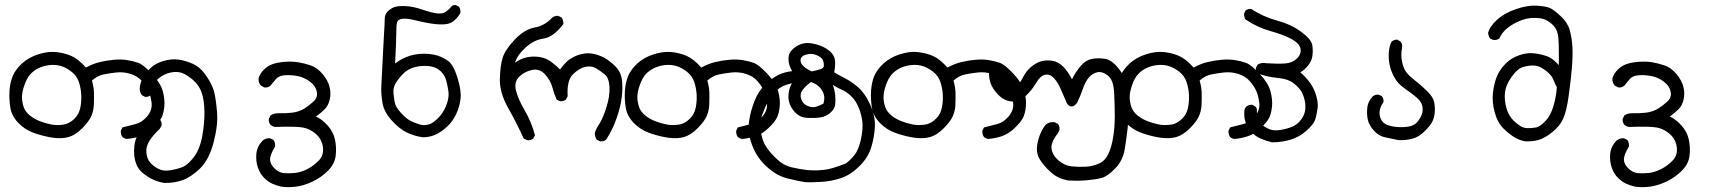

<svg xmlns="http://www.w3.org/2000/svg" viewBox="-20 -460 7040 780"><path d="M496.1 104.5Q485.4 103.5 477.5 96.7Q469.7 85.9 470.7 71.3L477.5 57.6Q504.9 50.8 531.2 43.9Q557.6 37.1 578.6 11.7Q599.6 -13.7 595.7 -43Q591.8 -72.3 583.5 -90.8Q575.2 -109.4 557.6 -129.9Q540 -150.4 510.7 -159.7Q481.4 -168.9 451.7 -165.5Q421.9 -162.1 398.9 -157.2Q376 -152.3 353.5 -132.8Q361.3 -105.5 361.8 -82.5Q362.3 -59.6 361.3 -34.7Q360.4 -9.8 350.6 12.2Q340.8 34.2 313.5 61.5Q286.1 88.9 258.8 96.7Q231.4 104.5 195.8 99.6Q160.2 94.7 120.6 81.1Q81.1 67.4 54.2 39.1Q27.3 10.7 22 -22.9Q16.6 -56.6 18.6 -89.8Q20.5 -123 31.2 -149.9Q42 -176.8 68.8 -201.7Q95.7 -226.6 135.3 -239.3Q174.8 -252 208 -248.5Q241.2 -245.1 269.5 -232.9Q297.9 -220.7 329.1 -185.5Q357.4 -201.2 386.2 -208Q415 -214.8 443.8 -217.3Q472.7 -219.7 497.1 -215.8Q521.5 -211.9 542 -204.6Q562.5 -197.3 597.7 -159.7Q632.8 -122.1 641.6 -88.4Q650.4 -54.7 647.5 -26.4Q644.5 2 635.7 19Q627 36.1 602.1 60.1Q577.1 84 551.3 92.8Q525.4 101.6 496.1 104.5ZM245.1 44.9Q265.6 39.1 283.2 21.5Q300.8 3.9 306.2 -22Q311.5 -47.9 310.1 -75.2Q308.6 -102.5 300.3 -127Q292 -151.4 272 -167.5Q252 -183.6 230.5 -190.9Q209 -198.2 183.6 -195.8Q158.2 -193.4 137.7 -183.6Q117.2 -173.8 103 -158.2Q88.9 -142.6 78.6 -112.8Q68.4 -83 69.3 -62Q70.3 -41 77.1 -22.9Q84 -4.9 101.6 9.3Q119.1 23.4 141.6 32.2Q164.1 41 189 45.9Q213.9 50.8 245.1 44.9Z M647.5 283.2Q622.1 279.3 600.1 268.6Q578.1 257.8 560.1 242.7Q542 227.5 534.7 209Q527.3 190.4 525.4 171.9Q523.4 153.3 525.9 131.8Q528.3 110.4 538.1 90.8Q547.9 71.3 594.7 28.3Q603.5 17.6 617.2 19.5L629.9 25.4Q637.7 36.1 636.7 49.8L628.9 63.5Q602.5 87.9 587.4 111.8Q572.3 135.7 574.7 160.6Q577.1 185.5 589.8 200.2Q602.5 214.8 622.6 225.6Q642.6 236.3 670.4 231.9Q698.2 227.5 720.2 219.2Q742.2 210.9 767.1 178.7Q792 146.5 801.8 91.8Q811.5 37.1 810.5 -8.3Q809.6 -53.7 799.3 -83.5Q789.1 -113.3 765.1 -134.3Q741.2 -155.3 720.7 -163.1Q700.2 -170.9 673.8 -165.5Q647.5 -160.2 625 -142.1Q602.5 -124 598.6 -85.9L591.8 -73.2Q583 -65.4 569.3 -66.4L556.6 -73.2Q544.9 -87.9 548.3 -108.9Q551.8 -129.9 562 -147.5Q572.3 -165 592.3 -184.1Q612.3 -203.1 644.5 -212.4Q676.8 -221.7 705.6 -217.8Q734.4 -213.9 764.6 -200.2Q794.9 -186.5 819.3 -149.9Q843.8 -113.3 850.6 -84.5Q857.4 -55.7 861.8 -3.9Q866.2 47.9 847.7 118.7Q829.1 189.5 792.5 224.6Q755.9 259.8 721.2 272Q686.5 284.2 647.5 283.2Z M1121.1 297.9Q1103.5 293.9 1086.9 286.6Q1070.3 279.3 1053.2 262.7Q1036.1 246.1 1027.3 219.7Q1018.6 193.4 1021.5 164.1Q1024.4 134.8 1046.9 111.3Q1059.6 100.6 1077.1 101.6L1090.8 108.4Q1098.6 118.2 1097.7 134.8Q1077.1 168.9 1077.1 187.5Q1077.1 206.1 1094.7 223.6Q1112.3 241.2 1132.3 243.2Q1152.3 245.1 1177.2 242.7Q1202.1 240.2 1228 227.1Q1253.9 213.9 1274.9 192.4Q1295.9 170.9 1292 138.7Q1288.1 106.4 1264.2 85Q1240.2 63.5 1210.9 58.1Q1181.6 52.7 1098.6 55.7Q1087.9 54.7 1079.1 46.9Q1070.3 37.1 1072.3 22.5L1079.1 8.8Q1093.8 -1 1114.3 0Q1139.6 1 1167.5 -2.4Q1195.3 -5.9 1216.3 -19Q1237.3 -32.2 1254.4 -48.3Q1271.5 -64.5 1267.1 -87.4Q1262.7 -110.4 1239.7 -127.9Q1216.8 -145.5 1189.5 -150.9Q1162.1 -156.2 1136.7 -154.3Q1111.3 -152.3 1099.6 -137.2Q1087.9 -122.1 1079.1 -112.3Q1069.3 -103.5 1054.7 -104.5L1040 -112.3Q1029.3 -124 1030.3 -141.6Q1036.1 -161.1 1052.2 -177.2Q1068.4 -193.4 1089.4 -200.2Q1110.4 -207 1139.2 -209Q1168 -210.9 1191.9 -207Q1215.8 -203.1 1242.2 -194.3Q1268.6 -185.5 1290.5 -159.2Q1312.5 -132.8 1318.8 -107.4Q1325.2 -82 1319.8 -57.1Q1314.5 -32.2 1300.3 -17.6Q1286.1 -2.9 1263.7 13.7Q1287.1 23.4 1310.5 49.3Q1334 75.2 1340.8 106.9Q1347.7 138.7 1343.8 172.4Q1339.8 206.1 1312.5 233.4Q1285.2 260.7 1250.5 277.3Q1215.8 293.9 1182.6 298.3Q1149.4 302.7 1121.1 297.9Z M1697.3 97.7Q1664.1 92.8 1634.3 79.1Q1604.5 65.4 1572.3 30.3Q1540 -4.9 1533.7 -42.5Q1527.3 -80.1 1529.3 -113.3Q1531.2 -146.5 1534.7 -220.7Q1538.1 -294.9 1540.5 -330.6Q1543 -366.2 1543 -384.3Q1543 -402.3 1556.6 -415Q1570.3 -427.7 1585 -432.1Q1599.6 -436.5 1629.4 -435.1Q1659.2 -433.6 1697.8 -420.4Q1736.3 -407.2 1758.3 -405.3Q1780.3 -403.3 1793.9 -414.1Q1807.6 -424.8 1813 -432.6Q1818.4 -440.4 1832 -439.5L1844.7 -432.6Q1851.6 -422.9 1850.6 -408.2Q1843.8 -394.5 1828.1 -378.9Q1812.5 -363.3 1787.1 -361.3Q1761.7 -359.4 1729 -364.7Q1696.3 -370.1 1665.5 -377.9Q1634.8 -385.7 1615.2 -383.8Q1595.7 -381.8 1592.8 -367.7Q1589.8 -353.5 1589.8 -321.8Q1589.8 -290 1585 -202.1Q1615.2 -224.6 1645 -233.4Q1674.8 -242.2 1705.1 -241.7Q1735.4 -241.2 1758.3 -233.9Q1781.2 -226.6 1801.8 -211.4Q1822.3 -196.3 1838.4 -144.5Q1854.5 -92.8 1851.1 -60.1Q1847.7 -27.3 1833 3.9Q1818.4 35.2 1793.5 57.1Q1768.6 79.1 1746.1 88.4Q1723.6 97.7 1697.3 97.7ZM1731.4 42Q1752.9 29.3 1769.5 8.8Q1786.1 -11.7 1795.4 -38.6Q1804.7 -65.4 1801.8 -87.9Q1798.8 -110.4 1793 -132.3Q1787.1 -154.3 1771.5 -169.4Q1755.9 -184.6 1736.3 -189Q1716.8 -193.4 1693.8 -191.9Q1670.9 -190.4 1649.9 -182.1Q1628.9 -173.8 1609.4 -151.4Q1589.8 -128.9 1583.5 -114.3Q1577.1 -99.6 1578.6 -81.5Q1580.1 -63.5 1583.5 -44.4Q1586.9 -25.4 1608.4 -2Q1629.9 21.5 1645.5 29.8Q1661.1 38.1 1684.1 45.4Q1707 52.7 1731.4 42Z M2418 114.3 2404.3 107.4Q2396.5 95.7 2396.5 81.1Q2397.5 70.3 2413.6 45.4Q2429.7 20.5 2443.8 -24.9Q2458 -70.3 2456.1 -106.9Q2454.1 -143.6 2436 -158.2Q2418 -172.9 2400.4 -183.1Q2382.8 -193.4 2358.4 -188.5Q2334 -183.6 2308.1 -158.7Q2282.2 -133.8 2286.1 -69.3L2279.3 -55.7Q2269.5 -47.9 2254.9 -48.8L2241.2 -55.7Q2230.5 -80.1 2223.6 -106.4Q2216.8 -132.8 2194.3 -157.7Q2171.9 -182.6 2141.1 -175.8Q2110.4 -168.9 2089.4 -148.4Q2068.4 -127.9 2075.7 -94.2Q2083 -60.5 2111.3 -12.2Q2139.6 36.1 2153.3 89.8L2146.5 102.5Q2136.7 111.3 2121.1 109.4L2107.4 102.5Q2079.1 40 2044.4 -21.5Q2009.8 -83 2010.7 -136.7Q2011.7 -190.4 2021.5 -223.6Q2031.2 -256.8 2070.8 -298.8Q2110.4 -340.8 2151.9 -348.1Q2193.4 -355.5 2223.6 -388.7Q2233.4 -396.5 2248 -395.5L2261.7 -388.7Q2269.5 -377 2268.6 -362.3Q2227.5 -308.6 2188 -303.2Q2148.4 -297.9 2114.3 -266.1Q2080.1 -234.4 2072.3 -205.1Q2094.7 -221.7 2119.6 -227.1Q2144.5 -232.4 2171.4 -228.5Q2198.2 -224.6 2219.7 -208.5Q2241.2 -192.4 2254.9 -177.7Q2278.3 -208 2293 -218.3Q2307.6 -228.5 2322.8 -234.4Q2337.9 -240.2 2355.5 -242.7Q2373 -245.1 2393.6 -240.7Q2414.1 -236.3 2435.1 -225.1Q2456.1 -213.9 2479 -191.4Q2502 -168.9 2506.3 -137.2Q2510.7 -105.5 2505.9 -65.4Q2501 -25.4 2484.9 20.5Q2468.8 66.4 2442.4 107.4Q2433.6 115.2 2418 114.3Z M2996.1 104.5Q2985.4 103.5 2977.5 96.7Q2969.7 85.9 2970.7 71.3L2977.5 57.6Q3004.9 50.8 3031.2 43.9Q3057.6 37.1 3078.6 11.7Q3099.6 -13.7 3095.7 -43Q3091.8 -72.3 3083.5 -90.8Q3075.2 -109.4 3057.6 -129.9Q3040 -150.4 3010.7 -159.7Q2981.4 -168.9 2951.7 -165.5Q2921.9 -162.1 2898.9 -157.2Q2876 -152.3 2853.5 -132.8Q2861.3 -105.5 2861.8 -82.5Q2862.3 -59.6 2861.3 -34.7Q2860.4 -9.8 2850.6 12.2Q2840.8 34.2 2813.5 61.5Q2786.1 88.9 2758.8 96.7Q2731.4 104.5 2695.8 99.6Q2660.2 94.7 2620.6 81.1Q2581.1 67.4 2554.2 39.1Q2527.3 10.7 2522 -22.9Q2516.6 -56.6 2518.6 -89.8Q2520.5 -123 2531.2 -149.9Q2542 -176.8 2568.8 -201.7Q2595.7 -226.6 2635.3 -239.3Q2674.8 -252 2708 -248.5Q2741.2 -245.1 2769.5 -232.9Q2797.9 -220.7 2829.1 -185.5Q2857.4 -201.2 2886.2 -208Q2915 -214.8 2943.8 -217.3Q2972.7 -219.7 2997.1 -215.8Q3021.5 -211.9 3042 -204.6Q3062.5 -197.3 3097.7 -159.7Q3132.8 -122.1 3141.6 -88.4Q3150.4 -54.7 3147.5 -26.4Q3144.5 2 3135.7 19Q3127 36.1 3102.1 60.1Q3077.1 84 3051.3 92.8Q3025.4 101.6 2996.1 104.5ZM2745.1 44.9Q2765.6 39.1 2783.2 21.5Q2800.8 3.9 2806.2 -22Q2811.5 -47.9 2810.1 -75.2Q2808.6 -102.5 2800.3 -127Q2792 -151.4 2772 -167.5Q2752 -183.6 2730.5 -190.9Q2709 -198.2 2683.6 -195.8Q2658.2 -193.4 2637.7 -183.6Q2617.2 -173.8 2603 -158.2Q2588.9 -142.6 2578.6 -112.8Q2568.4 -83 2569.3 -62Q2570.3 -41 2577.1 -22.9Q2584 -4.9 2601.6 9.3Q2619.1 23.4 2641.6 32.2Q2664.1 41 2689 45.9Q2713.9 50.8 2745.1 44.9Z M3252 280.3Q3217.8 274.4 3183.6 266.1Q3149.4 257.8 3124 240.2Q3098.6 222.7 3079.6 202.1Q3060.5 181.6 3047.4 156.2Q3034.2 130.9 3025.9 100.1Q3017.6 69.3 3023.4 30.3Q3029.3 -8.8 3044.9 -48.8Q3060.5 -88.9 3087.4 -115.2Q3114.3 -141.6 3140.6 -154.8Q3167 -168 3198.2 -170.9Q3182.6 -197.3 3183.1 -221.7Q3183.6 -246.1 3202.1 -261.7Q3220.7 -277.3 3238.3 -282.2Q3255.9 -287.1 3275.9 -284.2Q3295.9 -281.2 3315.4 -273.4Q3335 -265.6 3351.6 -251.5Q3368.2 -237.3 3371.6 -218.3Q3375 -199.2 3369.1 -166Q3390.6 -153.3 3413.6 -141.6Q3436.5 -129.9 3464.4 -106.9Q3492.2 -84 3514.2 -37.1Q3536.1 9.8 3534.2 53.7Q3532.2 97.7 3519 139.6Q3505.9 181.6 3470.2 216.3Q3434.6 251 3396 263.7Q3357.4 276.4 3317.9 278.8Q3278.3 281.2 3252 280.3ZM3416 204.1Q3431.6 193.4 3449.7 171.9Q3467.8 150.4 3477.1 107.9Q3486.3 65.4 3483.4 36.1Q3480.5 6.8 3468.3 -22.9Q3456.1 -52.7 3437 -70.3Q3418 -87.9 3399.4 -95.7Q3380.9 -103.5 3363.3 -115.2Q3371.1 -92.8 3373 -72.8Q3375 -52.7 3373 -35.2Q3371.1 -17.6 3353.5 -2Q3335.9 13.7 3312.5 17.1Q3289.1 20.5 3261.2 19Q3233.4 17.6 3216.3 2.4Q3199.2 -12.7 3189.9 -33.7Q3180.7 -54.7 3183.6 -79.1Q3186.5 -103.5 3197.3 -122.1Q3170.9 -115.2 3159.2 -109.4Q3147.5 -103.5 3130.9 -89.4Q3114.3 -75.2 3100.6 -48.8Q3086.9 -22.5 3076.7 5.4Q3066.4 33.2 3069.3 61.5Q3072.3 89.8 3080.1 111.3Q3087.9 132.8 3107.4 156.2Q3127 179.7 3148.4 196.8Q3169.9 213.9 3198.2 220.2Q3226.6 226.6 3253.4 230Q3280.3 233.4 3311 231.4Q3341.8 229.5 3366.2 221.7Q3390.6 213.9 3416 204.1ZM3325.2 -39.1Q3330.1 -56.6 3328.1 -70.3Q3326.2 -84 3314 -100.6Q3301.8 -117.2 3274.4 -127Q3250 -108.4 3239.3 -92.8Q3228.5 -77.1 3234.9 -57.6Q3241.2 -38.1 3260.3 -29.8Q3279.3 -21.5 3295.4 -26.4Q3311.5 -31.2 3325.2 -39.1ZM3327.1 -191.4Q3327.1 -209 3321.3 -218.8Q3315.4 -228.5 3295.4 -236.8Q3275.4 -245.1 3252 -237.3Q3228.5 -229.5 3232.9 -209Q3237.3 -188.5 3277.3 -169.9Q3300.8 -174.8 3313 -178.7Q3325.2 -182.6 3327.1 -191.4Z M3996.1 104.5Q3985.4 103.5 3977.5 96.7Q3969.7 85.9 3970.7 71.3L3977.5 57.6Q4004.9 50.8 4031.2 43.9Q4057.6 37.1 4078.6 11.7Q4099.6 -13.7 4095.7 -43Q4091.8 -72.3 4083.5 -90.8Q4075.2 -109.4 4057.6 -129.9Q4040 -150.4 4010.7 -159.7Q3981.4 -168.9 3951.7 -165.5Q3921.9 -162.1 3898.9 -157.2Q3876 -152.3 3853.5 -132.8Q3861.3 -105.5 3861.8 -82.5Q3862.3 -59.6 3861.3 -34.7Q3860.4 -9.8 3850.6 12.2Q3840.8 34.2 3813.5 61.5Q3786.1 88.9 3758.8 96.7Q3731.4 104.5 3695.8 99.6Q3660.2 94.7 3620.6 81.1Q3581.1 67.4 3554.2 39.1Q3527.3 10.7 3522 -22.9Q3516.6 -56.6 3518.6 -89.8Q3520.5 -123 3531.2 -149.9Q3542 -176.8 3568.8 -201.7Q3595.7 -226.6 3635.3 -239.3Q3674.8 -252 3708 -248.5Q3741.2 -245.1 3769.5 -232.9Q3797.9 -220.7 3829.1 -185.5Q3857.4 -201.2 3886.2 -208Q3915 -214.8 3943.8 -217.3Q3972.7 -219.7 3997.1 -215.8Q4021.5 -211.9 4042 -204.6Q4062.5 -197.3 4097.7 -159.7Q4132.8 -122.1 4141.6 -88.4Q4150.4 -54.7 4147.5 -26.4Q4144.5 2 4135.7 19Q4127 36.1 4102.1 60.1Q4077.1 84 4051.3 92.8Q4025.4 101.6 3996.1 104.5ZM3745.1 44.9Q3765.6 39.1 3783.2 21.5Q3800.8 3.9 3806.2 -22Q3811.5 -47.9 3810.1 -75.2Q3808.6 -102.5 3800.3 -127Q3792 -151.4 3772 -167.5Q3752 -183.6 3730.5 -190.9Q3709 -198.2 3683.6 -195.8Q3658.2 -193.4 3637.7 -183.6Q3617.2 -173.8 3603 -158.2Q3588.9 -142.6 3578.6 -112.8Q3568.4 -83 3569.3 -62Q3570.3 -41 3577.1 -22.9Q3584 -4.9 3601.6 9.3Q3619.1 23.4 3641.6 32.2Q3664.1 41 3689 45.9Q3713.9 50.8 3745.1 44.9Z M4321.3 273.4Q4298.8 269.5 4278.8 260.3Q4258.8 251 4233.4 224.6Q4208 198.2 4198.7 176.8Q4189.5 155.3 4193.4 130.4Q4197.3 105.5 4205.6 85.4Q4213.9 65.4 4227.5 46.9Q4242.2 34.2 4263.7 36.1L4277.3 43Q4286.1 52.7 4284.2 68.4L4277.3 82Q4248 119.1 4252 145Q4255.9 170.9 4280.3 191.9Q4304.7 212.9 4333.5 215.8Q4362.3 218.8 4390.6 217.3Q4418.9 215.8 4444.3 204.6Q4469.7 193.4 4482.9 165Q4496.1 136.7 4502.4 96.2Q4508.8 55.7 4508.8 13.2Q4508.8 -29.3 4506.3 -82Q4503.9 -134.8 4481 -152.8Q4458 -170.9 4438 -166.5Q4418 -162.1 4403.3 -145Q4388.7 -127.9 4378.9 -98.6Q4369.1 -69.3 4355.5 -42Q4333 -13.7 4314.5 -40Q4301.8 -68.4 4289.6 -97.2Q4277.3 -126 4261.2 -143.1Q4245.1 -160.2 4225.6 -156.2Q4206.1 -152.3 4189.5 -123.5Q4172.9 -94.7 4147 -70.3Q4121.1 -45.9 4090.3 -47.9Q4059.6 -49.8 4035.2 -75.2Q4010.7 -100.6 4003.4 -124.5Q3996.1 -148.4 3998 -176.8Q4000 -188.5 4006.8 -197.3Q4018.6 -206.1 4034.2 -204.1L4047.9 -197.3Q4056.6 -186.5 4054.7 -170.9Q4051.8 -152.3 4059.1 -136.2Q4066.4 -120.1 4082.5 -111.3Q4098.6 -102.5 4110.8 -111.3Q4123 -120.1 4135.7 -145.5Q4148.4 -170.9 4168 -187.5Q4187.5 -204.1 4207.5 -210.4Q4227.5 -216.8 4253.4 -213.4Q4279.3 -210 4299.8 -188.5Q4320.3 -167 4335 -137.7Q4349.6 -168 4370.1 -191.9Q4390.6 -215.8 4416.5 -220.7Q4442.4 -225.6 4470.7 -220.7Q4499 -215.8 4529.3 -175.3Q4559.6 -134.8 4562.5 -56.6Q4565.4 21.5 4561 61Q4556.6 100.6 4549.3 146Q4542 191.4 4510.7 224.1Q4479.5 256.8 4454.1 263.2Q4428.7 269.5 4394 272.5Q4359.4 275.4 4321.3 273.4Z M4996.1 104.5Q4985.4 103.5 4977.5 96.7Q4969.7 85.9 4970.7 71.3L4977.5 57.6Q5004.9 50.8 5031.2 43.9Q5057.6 37.1 5078.6 11.7Q5099.6 -13.7 5095.7 -43Q5091.8 -72.3 5083.5 -90.8Q5075.2 -109.4 5057.6 -129.9Q5040 -150.4 5010.7 -159.7Q4981.4 -168.9 4951.7 -165.5Q4921.9 -162.1 4898.9 -157.2Q4876 -152.3 4853.5 -132.8Q4861.3 -105.5 4861.8 -82.5Q4862.3 -59.6 4861.3 -34.7Q4860.4 -9.8 4850.6 12.2Q4840.8 34.2 4813.5 61.5Q4786.1 88.9 4758.8 96.7Q4731.4 104.5 4695.8 99.6Q4660.2 94.7 4620.6 81.1Q4581.1 67.4 4554.2 39.1Q4527.3 10.7 4522 -22.9Q4516.6 -56.6 4518.6 -89.8Q4520.5 -123 4531.2 -149.9Q4542 -176.8 4568.8 -201.7Q4595.7 -226.6 4635.3 -239.3Q4674.8 -252 4708 -248.5Q4741.2 -245.1 4769.5 -232.9Q4797.9 -220.7 4829.1 -185.5Q4857.4 -201.2 4886.2 -208Q4915 -214.8 4943.8 -217.3Q4972.7 -219.7 4997.1 -215.8Q5021.5 -211.9 5042 -204.6Q5062.5 -197.3 5097.7 -159.7Q5132.8 -122.1 5141.6 -88.4Q5150.4 -54.7 5147.5 -26.4Q5144.5 2 5135.7 19Q5127 36.1 5102.1 60.1Q5077.1 84 5051.3 92.8Q5025.4 101.6 4996.1 104.5ZM4745.1 44.9Q4765.6 39.1 4783.2 21.5Q4800.8 3.9 4806.2 -22Q4811.5 -47.9 4810.1 -75.2Q4808.6 -102.5 4800.3 -127Q4792 -151.4 4772 -167.5Q4752 -183.6 4730.5 -190.9Q4709 -198.2 4683.6 -195.8Q4658.2 -193.4 4637.7 -183.6Q4617.2 -173.8 4603 -158.2Q4588.9 -142.6 4578.6 -112.8Q4568.4 -83 4569.3 -62Q4570.3 -41 4577.1 -22.9Q4584 -4.9 4601.6 9.3Q4619.1 23.4 4641.6 32.2Q4664.1 41 4689 45.9Q4713.9 50.8 4745.1 44.9Z M5147.5 118.2Q5124 112.3 5101.6 103Q5079.1 93.8 5063 74.7Q5046.9 55.7 5040 36.1Q5033.2 16.6 5035.2 -8.8Q5036.1 -19.5 5043 -26.4Q5052.7 -35.2 5067.4 -34.2L5080.1 -27.3Q5087.9 -19.5 5085.9 -5.9Q5089.8 33.2 5105 45.4Q5120.1 57.6 5136.2 64.5Q5152.3 71.3 5174.8 68.8Q5197.3 66.4 5222.2 57.6Q5247.1 48.8 5261.7 31.2Q5276.4 13.7 5280.8 -5.4Q5285.2 -24.4 5281.7 -44.9Q5278.3 -65.4 5269.5 -83.5Q5260.7 -101.6 5236.8 -120.6Q5212.9 -139.6 5169.9 -143.6Q5127 -147.5 5088.9 -162.1Q5081.1 -170.9 5082 -184.6L5088.9 -197.3Q5103.5 -207 5124 -203.1Q5169.9 -200.2 5200.2 -202.1Q5230.5 -204.1 5249 -222.7Q5267.6 -241.2 5263.2 -262.7Q5258.8 -284.2 5226.1 -301.8Q5193.4 -319.3 5140.6 -334Q5087.9 -348.6 5040 -380.9Q5033.2 -391.6 5034.2 -405.3L5040 -417Q5048.8 -424.8 5062.5 -423.8Q5112.3 -391.6 5169.4 -376Q5226.6 -360.4 5267.6 -329.6Q5308.6 -298.8 5311.5 -275.4Q5314.5 -252 5311.5 -231.9Q5308.6 -211.9 5294.4 -194.3Q5280.3 -176.8 5262.7 -166Q5304.7 -129.9 5320.8 -89.4Q5336.9 -48.8 5332.5 -18.6Q5328.1 11.7 5321.8 28.8Q5315.4 45.9 5287.1 71.3Q5258.8 96.7 5223.1 107.4Q5187.5 118.2 5147.5 118.2Z M5662.1 109.4Q5634.8 103.5 5607.9 98.1Q5581.1 92.8 5561.5 70.8Q5542 48.8 5537.1 27.8Q5532.2 6.8 5534.2 -19.5Q5536.1 -45.9 5555.7 -67.4Q5566.4 -77.1 5581.1 -75.2L5593.8 -69.3Q5601.6 -59.6 5600.6 -45.9Q5585 -23.4 5584.5 -4.4Q5584 14.6 5592.8 29.3Q5601.6 43.9 5624 50.3Q5646.5 56.6 5671.4 56.6Q5696.3 56.6 5712.4 51.8Q5728.5 46.9 5739.3 33.7Q5750 20.5 5755.9 5.4Q5761.7 -9.8 5758.3 -28.3Q5754.9 -46.9 5734.9 -64Q5714.8 -81.1 5686.5 -100.6Q5658.2 -120.1 5644 -146.5Q5629.9 -172.9 5625 -198.2Q5620.1 -223.6 5622.1 -248Q5624 -272.5 5632.8 -290Q5642.6 -299.8 5657.2 -298.8L5669.9 -291Q5678.7 -280.3 5675.8 -264.6Q5670.9 -241.2 5674.3 -218.3Q5677.7 -195.3 5686.5 -177.2Q5695.3 -159.2 5724.1 -136.7Q5752.9 -114.3 5777.8 -89.8Q5802.7 -65.4 5806.6 -43.9Q5810.5 -22.5 5808.6 -2.4Q5806.6 17.6 5799.3 33.2Q5792 48.8 5768.1 72.8Q5744.1 96.7 5717.8 103.5Q5691.4 110.4 5662.1 109.4Z M6177.7 114.3Q6154.3 110.4 6134.8 99.1Q6115.2 87.9 6089.8 64Q6064.5 40 6052.7 -2Q6041 -43.9 6044.9 -81.1Q6048.8 -118.2 6060.1 -147Q6071.3 -175.8 6095.2 -200.2Q6119.1 -224.6 6152.3 -235.8Q6185.5 -247.1 6214.4 -243.2Q6243.2 -239.3 6266.1 -231Q6289.1 -222.7 6312.5 -195.3Q6314.5 -298.8 6308.1 -323.2Q6301.8 -347.7 6284.7 -362.3Q6267.6 -377 6251.5 -382.3Q6235.4 -387.7 6208 -387.2Q6180.7 -386.7 6150.4 -373.5Q6120.1 -360.4 6099.6 -342.3Q6079.1 -324.2 6071.3 -303.7Q6060.5 -295.9 6045.9 -297.9L6033.2 -303.7Q6026.4 -314.5 6025.4 -326.2Q6031.2 -351.6 6061.5 -379.4Q6091.8 -407.2 6139.6 -423.3Q6187.5 -439.5 6223.6 -437Q6259.8 -434.6 6275.9 -427.7Q6292 -420.9 6320.3 -394.5Q6348.6 -368.2 6356.9 -338.4Q6365.2 -308.6 6367.7 -272.5Q6370.1 -236.3 6365.7 -183.6Q6361.3 -130.9 6352.5 -68.8Q6343.8 -6.8 6330.1 22.9Q6316.4 52.7 6285.2 77.6Q6253.9 102.5 6229 108.9Q6204.1 115.2 6177.7 114.3ZM6221.7 57.6Q6238.3 52.7 6258.8 31.2Q6279.3 9.8 6290.5 -27.8Q6301.8 -65.4 6304.7 -105.5Q6296.9 -120.1 6291 -135.3Q6285.2 -150.4 6271 -163.6Q6256.8 -176.8 6239.7 -186Q6222.7 -195.3 6201.2 -193.8Q6179.7 -192.4 6162.6 -186Q6145.5 -179.7 6127 -155.8Q6108.4 -131.8 6100.1 -109.4Q6091.8 -86.9 6093.3 -60.5Q6094.7 -34.2 6103 -11.2Q6111.3 11.7 6126 26.9Q6140.6 42 6159.2 53.7Q6177.7 65.4 6221.7 57.6Z M6621.1 297.9Q6603.5 293.9 6586.9 286.6Q6570.3 279.3 6553.2 262.7Q6536.1 246.1 6527.3 219.7Q6518.6 193.4 6521.5 164.1Q6524.4 134.8 6546.9 111.3Q6559.6 100.6 6577.1 101.6L6590.8 108.4Q6598.6 118.2 6597.7 134.8Q6577.1 168.9 6577.1 187.5Q6577.1 206.1 6594.7 223.6Q6612.3 241.2 6632.3 243.2Q6652.3 245.1 6677.2 242.7Q6702.1 240.2 6728 227.1Q6753.9 213.9 6774.9 192.4Q6795.9 170.9 6792 138.7Q6788.1 106.4 6764.2 85Q6740.2 63.5 6710.9 58.1Q6681.6 52.7 6598.6 55.7Q6587.9 54.7 6579.1 46.9Q6570.3 37.1 6572.3 22.5L6579.1 8.8Q6593.8 -1 6614.3 0Q6639.6 1 6667.5 -2.4Q6695.3 -5.9 6716.3 -19Q6737.3 -32.2 6754.4 -48.3Q6771.5 -64.5 6767.1 -87.4Q6762.7 -110.4 6739.7 -127.9Q6716.8 -145.5 6689.5 -150.9Q6662.1 -156.2 6636.7 -154.3Q6611.3 -152.3 6599.6 -137.2Q6587.9 -122.1 6579.1 -112.3Q6569.3 -103.5 6554.7 -104.5L6540 -112.3Q6529.3 -124 6530.3 -141.6Q6536.1 -161.1 6552.2 -177.2Q6568.4 -193.4 6589.4 -200.2Q6610.4 -207 6639.2 -209Q6668 -210.9 6691.9 -207Q6715.8 -203.1 6742.2 -194.3Q6768.6 -185.5 6790.5 -159.2Q6812.5 -132.8 6818.8 -107.4Q6825.2 -82 6819.8 -57.1Q6814.5 -32.2 6800.3 -17.6Q6786.1 -2.9 6763.7 13.7Q6787.1 23.4 6810.5 49.3Q6834 75.2 6840.8 106.9Q6847.7 138.7 6843.8 172.4Q6839.8 206.1 6812.5 233.4Q6785.2 260.7 6750.5 277.3Q6715.8 293.9 6682.6 298.3Q6649.4 302.7 6621.1 297.9Z"/></svg>

Font: JasonHandwriting2
Style: Regular
Weight: 400
Version: Version 1.05.10